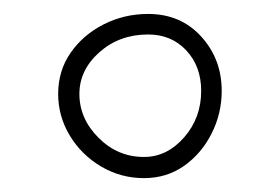

<svg xmlns="http://www.w3.org/2000/svg" viewBox="-20 -327 400 274"><path d="M63 -192.9Q63 -226.1 80.8 -251.7Q98.6 -277.3 127.9 -292.2Q157.2 -307.1 191.4 -307.1Q237.8 -307.1 267.1 -274.9Q296.4 -242.7 296.4 -197.3Q296.4 -165 282 -136.5Q267.6 -107.9 242.7 -90.3Q217.8 -72.8 185.5 -72.8Q152.3 -72.8 124.3 -89.4Q96.2 -106 79.6 -133.5Q63 -161.1 63 -192.9ZM93.3 -192.9Q93.3 -157.7 120.6 -130.4Q147.9 -103 185.5 -103Q218.3 -103 242.7 -130.9Q267.1 -158.7 267.1 -197.3Q267.1 -232.4 245.8 -255.1Q224.6 -277.8 191.4 -277.8Q150.4 -277.8 121.8 -252.4Q93.3 -227.1 93.3 -192.9Z"/></svg>

Font: Mikhak-DS2-FD ExtraLight
Style: Regular
Weight: 200
Designer: Amin Abedi
Version: Version 3.2